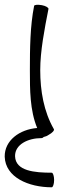

<svg xmlns="http://www.w3.org/2000/svg" viewBox="-69 -565 290 816"><path d="M76 -540C59 -455 58 -358 58 -267C58 -183 58 -96 89 -21C14 -15 -50 32 -49 101C-46 189 53 231 151 231C156 231 161 217 161 200C161 183 156 169 151 169C78 169 -3 162 -5 99C-6 49 50 22 107 22C111 22 114 20 117 17C123 16 131 13 138 8C153 0 163 -11 160 -16C117 -91 102 -179 102 -267C102 -348 120 -441 137 -527C138 -532 126 -540 109 -543C92 -546 77 -545 76 -540Z"/></svg>

Font: Nupuram ExtraLight
Style: Regular
Weight: 200
Designer: Santhosh Thottingal (santhosh.thottingal@gmail.com)
Foundry: SMC
Version: Version 1.000